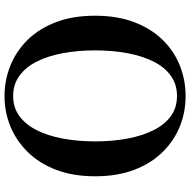

<svg xmlns="http://www.w3.org/2000/svg" viewBox="-16 -782 818 825"><g transform="rotate(90 392.5 -370.0)"><path d="M393 19Q324 19 261.5 -6.5Q199 -32 151 -81Q103 -130 75.5 -202.5Q48 -275 48 -370Q48 -465 75.5 -537.5Q103 -610 151 -659.5Q199 -709 261.5 -734Q324 -759 393 -759Q463 -759 524.5 -734Q586 -709 634.5 -659.5Q683 -610 710.5 -537.5Q738 -465 738 -370Q738 -276 710.5 -203.5Q683 -131 634.5 -81.5Q586 -32 524.5 -6.5Q463 19 393 19ZM393 -18Q443 -18 479.5 -45Q516 -72 540 -119.5Q564 -167 576 -231.5Q588 -296 588 -370Q588 -445 576 -509Q564 -573 540 -621Q516 -669 479.5 -695.5Q443 -722 393 -722Q343 -722 306 -695.5Q269 -669 245 -621Q221 -573 209 -509Q197 -445 197 -370Q197 -296 209 -231.5Q221 -167 245 -119.5Q269 -72 306 -45Q343 -18 393 -18Z"/></g></svg>

Font: Noto Serif TC
Style: Bold
Weight: 700
Designer: Ryoko NISHIZUKA 西塚涼子 (kana & ideographs); Frank Grießhammer (Latin, Greek & Cyrillic); Wenlong ZHANG 张文龙 (bopomofo); San
Foundry: Adobe
Version: Version 2.002-H1;hotconv 1.1.0;makeotfexe 2.6.0